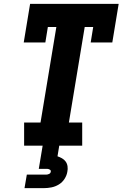

<svg xmlns="http://www.w3.org/2000/svg" viewBox="-20 -755 640 995"><path d="M105 0V-120H190L272 -615H228L215 -535H103L136 -735H595L562 -535H450L463 -615H419L337 -120H406V0ZM107 220 119 150H219Q226 150 234 146.5Q242 143 243 135Q245 128 238 124Q231 120 224 120H181L201 0H287L278 55Q290 59 301.5 65.5Q313 72 320.5 82.5Q328 93 330 107Q332 121 329 135Q326 154 314.5 172Q303 190 285 201Q267 212 247 216Q227 220 207 220Z"/></svg>

Font: Iosevka Curly Slab HvEx
Style: Italic
Weight: 900
Width: 7
Italic angle: -9°
Monospace: yes
Designer: Belleve Invis
Foundry: Belleve Invis
Version: Version 11.1.0; ttfautohint (v1.8.3)